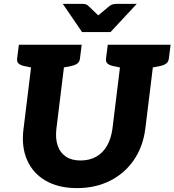

<svg xmlns="http://www.w3.org/2000/svg" viewBox="-20 -959 897 987"><path d="M376 8Q281 8 215 -30Q149 -68 119 -137Q89 -206 101 -297L154 -729H323L270 -298Q264 -247 276.5 -210.5Q289 -174 318.5 -154Q348 -134 394 -134Q440 -134 474.5 -153.5Q509 -173 530 -209.5Q551 -246 558 -297L611 -729H780L727 -297Q715 -204 667.5 -135.5Q620 -67 545 -29.5Q470 8 376 8ZM174 -729 145 -611 102 -620Q85 -624 75.5 -632.5Q66 -641 68 -658L77 -729ZM400 -729 391 -658Q389 -641 377.5 -632.5Q366 -624 347 -620L302 -611L303 -729ZM631 -729 602 -611 559 -620Q542 -624 532.5 -632.5Q523 -641 525 -658L534 -729ZM857 -729 848 -658Q846 -641 834.5 -632.5Q823 -624 804 -620L759 -611L760 -729ZM683 -939 548 -794H402L303 -939H406Q424 -939 434 -929L485 -880L544 -929Q549 -933 558 -936Q567 -939 576 -939Z"/></svg>

Font: Aleo Black
Style: Italic
Weight: 900
Italic angle: -7°
Designer: Alessio Laiso
Foundry: Alessio Laiso
Version: Version 2.001;gftools[0.9.29]